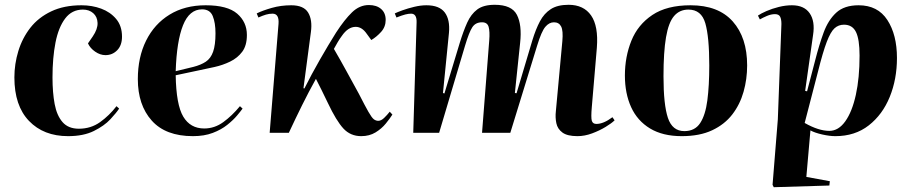

<svg xmlns="http://www.w3.org/2000/svg" viewBox="-20 -554 3801 801"><path d="M320 -532Q364 -532 402 -518Q440 -504 464.5 -475Q489 -446 489 -401Q489 -365 469 -344.5Q449 -324 420 -324Q398 -324 377 -338.5Q356 -353 347 -373L367 -402Q388 -433 387 -458.5Q386 -484 369 -499Q352 -514 326 -514Q280 -514 252 -477Q224 -440 211.5 -376.5Q199 -313 199 -231Q199 -168 208 -120Q217 -72 241 -44.5Q265 -17 309 -17Q359 -17 397.5 -44.5Q436 -72 466 -111L477 -101Q466 -84 440.5 -56.5Q415 -29 371.5 -7.5Q328 14 264 14Q162 14 101 -49.5Q40 -113 40 -231Q40 -287 56.5 -341Q73 -395 106.5 -438Q140 -481 193.5 -506.5Q247 -532 320 -532Z M838 -532Q929 -532 969.5 -497Q1010 -462 1010 -408Q1010 -364 990.5 -338Q971 -312 940 -297Q909 -282 875 -274.5Q841 -267 812 -261L713 -240Q715 -117 744.5 -67.5Q774 -18 832 -18Q875 -18 911.5 -44.5Q948 -71 981 -111L992 -101Q985 -91 969 -72Q953 -53 928 -33Q903 -13 867.5 0.5Q832 14 785 14Q671 14 613 -51Q555 -116 555 -224Q555 -315 589.5 -384.5Q624 -454 687.5 -493Q751 -532 838 -532ZM879 -415Q879 -459 867.5 -487Q856 -515 823 -515Q770 -515 743.5 -448.5Q717 -382 713 -257L787 -275Q818 -283 838.5 -296.5Q859 -310 869 -338Q879 -366 879 -415Z M1246 -186 1250 -185Q1279 -243 1314.5 -305Q1350 -367 1382 -418Q1417 -472 1448.5 -502.5Q1480 -533 1519 -533Q1551 -533 1570 -516.5Q1589 -500 1589 -471Q1589 -442 1570 -421Q1551 -400 1529 -387L1510 -413Q1490 -442 1464 -442Q1432 -442 1406 -404Q1397 -392 1388.5 -377.5Q1380 -363 1373 -350Q1401 -302 1425.5 -257Q1450 -212 1477 -163Q1503 -112 1517 -87.5Q1531 -63 1539.5 -56.5Q1548 -50 1558 -50Q1570 -50 1582.5 -62Q1595 -74 1606 -88L1617 -76Q1607 -60 1589.5 -38.5Q1572 -17 1546.5 -1.5Q1521 14 1487 14Q1442 14 1412.5 -18Q1383 -50 1348 -124Q1334 -154 1321.5 -178.5Q1309 -203 1298 -225Q1268 -171 1240.5 -115.5Q1213 -60 1185 0H1105L1142 -455Q1145 -497 1117 -497Q1103 -497 1089.5 -493Q1076 -489 1058 -481L1051 -498Q1075 -510 1113.5 -521Q1152 -532 1195 -532Q1247 -532 1265.5 -501.5Q1284 -471 1277 -420Z M2021 -385Q2024 -423 2018.5 -442Q2013 -461 1991 -461Q1964 -461 1950.5 -440.5Q1937 -420 1920 -363L1812 0H1704L1718 -461Q1719 -497 1695 -497Q1684 -497 1670.5 -493.5Q1657 -490 1634 -481L1627 -498Q1637 -503 1659 -511Q1681 -519 1708 -525.5Q1735 -532 1759 -532Q1813 -532 1835.5 -502Q1858 -472 1853 -417L1828 -166L1834 -164L1898 -375Q1913 -424 1929 -459.5Q1945 -495 1971 -514.5Q1997 -534 2044 -534Q2115 -534 2136.5 -492Q2158 -450 2150 -376L2128 -166L2135 -165L2201 -386Q2215 -432 2232.5 -465Q2250 -498 2278 -516Q2306 -534 2352 -534Q2415 -534 2446 -489.5Q2477 -445 2470 -355L2449 -108Q2445 -63 2449 -50Q2453 -37 2468 -37Q2498 -37 2535 -65L2544 -52Q2532 -40 2506.5 -24.5Q2481 -9 2450 2.5Q2419 14 2389 14Q2347 14 2326.5 -1Q2306 -16 2301 -40Q2296 -64 2299 -90L2326 -382Q2330 -426 2321 -443.5Q2312 -461 2291 -461Q2271 -461 2255 -442Q2239 -423 2221 -364L2109 0H1991Z M2824 14Q2745 14 2692 -18Q2639 -50 2613 -107Q2587 -164 2587 -239Q2587 -317 2614 -384Q2641 -451 2701.5 -491.5Q2762 -532 2861 -532Q2977 -532 3037 -464.5Q3097 -397 3097 -281Q3097 -224 3082 -171Q3067 -118 3035 -76.5Q3003 -35 2951 -10.5Q2899 14 2824 14ZM2835 -7Q2879 -7 2901 -40.5Q2923 -74 2931 -135.5Q2939 -197 2939 -281Q2939 -400 2922.5 -457Q2906 -514 2852 -514Q2815 -514 2792 -487Q2769 -460 2758.5 -398.5Q2748 -337 2748 -236Q2748 -117 2766.5 -62Q2785 -7 2835 -7Z M3240 -454Q3240 -474 3234.5 -484.5Q3229 -495 3213 -495Q3197 -495 3179.5 -487.5Q3162 -480 3150 -473L3142 -489Q3155 -498 3178 -508Q3201 -518 3229 -525Q3257 -532 3284 -532Q3335 -532 3358 -498.5Q3381 -465 3372 -408L3339 -175L3347 -173L3381 -303Q3397 -366 3416 -418Q3435 -470 3468.5 -501Q3502 -532 3562 -532Q3642 -532 3682 -470.5Q3722 -409 3722 -312Q3722 -224 3692 -150Q3662 -76 3604.5 -31Q3547 14 3465 14Q3441 14 3410 7Q3379 0 3361 -10L3344 184L3442 202L3440 220L3208 227L3203 217L3225 -56ZM3501 -451Q3478 -451 3461.5 -436Q3445 -421 3429 -379Q3413 -337 3393 -257L3337 -41Q3395 -8 3440 -8Q3478 -8 3506.5 -48Q3535 -88 3550.5 -158.5Q3566 -229 3566 -322Q3566 -390 3551 -420.5Q3536 -451 3501 -451Z"/></svg>

Font: Literata 72pt
Style: Bold Italic
Weight: 700
Italic angle: -2°
Designer: Latin by Veronika Burian and Jose Scaglione. Greek by Irene Vlachou. Cyrillic by Vera Evstafieva
Foundry: TypeTogether
Version: Version 3.002